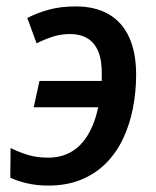

<svg xmlns="http://www.w3.org/2000/svg" viewBox="-20 -568 485 598"><path d="M130 10Q94 10 62.5 2.5Q31 -5 12 -15L13 -107Q39 -94 67 -85.5Q95 -77 130 -77Q170 -77 201 -94.5Q232 -112 253.5 -147.5Q275 -183 286 -234H85L103 -316H297Q297 -319 297 -324Q297 -329 297 -332Q298 -378 286.5 -406.5Q275 -435 252.5 -448.5Q230 -462 199 -462Q170 -462 145 -454Q120 -446 94 -433L65 -512Q96 -528 132.5 -538Q169 -548 216 -548Q276 -548 318 -524Q360 -500 382 -452.5Q404 -405 404 -335Q404 -282 394 -231Q384 -180 363.5 -136.5Q343 -93 310.5 -60Q278 -27 233 -8.5Q188 10 130 10Z"/></svg>

Font: Noto Sans Display Medium
Style: Italic
Weight: 500
Italic angle: -12°
Designer: Monotype Design Team
Foundry: Monotype Imaging Inc.
Version: Version 2.003